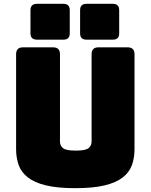

<svg xmlns="http://www.w3.org/2000/svg" viewBox="-20 -967 786 1002"><path d="M682 -189Q682 -143 668.5 -105.5Q655 -68 620.5 -41Q586 -14 526 0.5Q466 15 373 15Q280 15 220 0.5Q160 -14 125.5 -41Q91 -68 77.5 -105.5Q64 -143 64 -189V-684Q64 -720 100 -720H257Q293 -720 293 -684V-228Q293 -208 308 -194.5Q323 -181 375 -181Q428 -181 443 -194.5Q458 -208 458 -228V-684Q458 -720 494 -720H646Q682 -720 682 -684ZM311 -760H173Q139 -760 139 -793V-914Q139 -947 173 -947H311Q344 -947 344 -914V-793Q344 -760 311 -760ZM569 -760H431Q398 -760 398 -793V-914Q398 -947 431 -947H569Q602 -947 602 -914V-793Q602 -760 569 -760Z"/></svg>

Font: Bungee Tint
Style: Regular
Weight: 400
Designer: David Jonathan Ross
Foundry: David Jonathan Ross
Version: Version 2.001